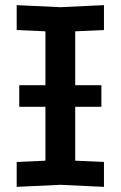

<svg xmlns="http://www.w3.org/2000/svg" viewBox="-20 -724 470 748"><path d="M45 4V-93L157 -98V-602L45 -607V-704L215 -696L385 -704V-607L273 -602V-98L385 -93V4L215 -4ZM55 -308V-392H375V-308Z"/></svg>

Font: Tektur Medium
Style: Regular
Weight: 500
Designer: Adam Jagosz
Foundry: Adam Jagosz
Version: Version 1.005;gftools[0.9.30]